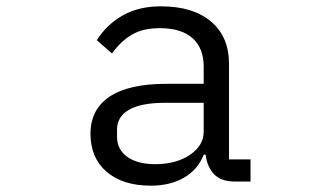

<svg xmlns="http://www.w3.org/2000/svg" viewBox="-20 -574 1040 607"><path d="M266 -151Q266 -228 326.5 -268.5Q387 -309 506 -309H624V-363Q624 -422 588.5 -453.5Q553 -485 485 -485Q433 -485 398 -465Q363 -445 334 -405L286 -447Q317 -496 367.5 -525Q418 -554 489 -554Q590 -554 647 -506Q704 -458 704 -372V-70H772V0H723Q679 0 657 -23Q635 -46 630 -85H624Q606 -38 562 -12.5Q518 13 457 13Q368 13 317 -31Q266 -75 266 -151ZM624 -158V-249H502Q426 -249 388 -227Q350 -205 350 -165V-142Q350 -101 382.5 -78Q415 -55 471 -55Q537 -55 580.5 -84.5Q624 -114 624 -158Z"/></svg>

Font: IBM Plex Sans JP
Style: Regular
Weight: 400
Designer: Mike Abbink; Paul van der Laan; Pieter van Rosmalen; Wujin Sim; Yejin Wi; Jinhee Kim; Boomi Park; Yona Kim; Kichan Ma
Foundry: Sandoll Inc.
Version: Version 1.000